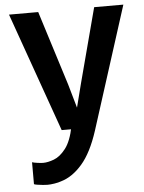

<svg xmlns="http://www.w3.org/2000/svg" viewBox="-56 -601 669 894"><g transform="rotate(-5 279.0 -154.5)"><path d="M67 239.5V137Q75.5 140 92.5 142.2Q109.5 144.5 118.5 144.5Q140.5 144.5 169.2 133.8Q198 123 224.2 89.2Q250.5 55.5 264.5 -14L271.5 0H217.5L20 -557H156.5L266 -209L312 -48H285L326 -209L418 -557H554.5L371.5 16Q339 116.5 293.2 169.2Q247.5 222 193.5 237.5Q181.5 242 162.5 245Q143.5 248 130 248Q122.5 248 108.8 246.8Q95 245.5 82.5 243.5Q70 241.5 67 239.5Z"/></g></svg>

Font: Merriweather Sans Medium
Style: Regular
Weight: 500
Designer: Eben Sorkin
Foundry: Eben Sorkin
Version: Version 2.001